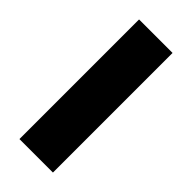

<svg xmlns="http://www.w3.org/2000/svg" viewBox="-2 -141 454 454"><g transform="rotate(-45 225.0 86.0)"><path d="M25 30V142H425V30Z"/></g></svg>

Font: Fervojo
Style: Bold
Weight: 700
Designer: kohakuno
Version: ver.1.0